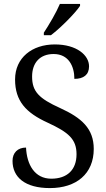

<svg xmlns="http://www.w3.org/2000/svg" viewBox="-20 -951 544 981"><path d="M204 -784V-771H240C292 -810 366 -886 389 -921V-931H286C267 -886 232 -827 204 -784ZM235 10C370 10 459 -63 459 -190C459 -294 397 -349 287 -399C179 -448 144 -483 144 -560C144 -630 184 -675 254 -675C331 -675 360 -612 360 -548C407 -548 435 -569 435 -612C435 -669 372 -724 260 -724C144 -724 57 -656 57 -545C57 -435 112 -375 224 -324C330 -275 371 -240 371 -163C371 -83 323 -38 242 -38C157 -38 117 -110 113 -197C70 -197 44 -170 44 -129C44 -46 107 10 235 10Z"/></svg>

Font: Noto Serif Armenian SemiCondensed
Style: Regular
Weight: 400
Width: 4
Designer: Monotype Design Team
Foundry: Monotype Imaging Inc.
Version: Version 2.008